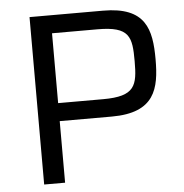

<svg xmlns="http://www.w3.org/2000/svg" viewBox="-50 -737 753 786"><g transform="rotate(-5 326.0 -344.0)"><path d="M100 0H186V-253H400C578 -253 599 -351 599 -471C599 -595 577 -688 402 -688H100ZM186 -327V-614H373C505 -614 513 -571 513 -471C513 -371 503 -327 371 -327Z"/></g></svg>

Font: Saira UNSAM SC
Style: Regular
Weight: 400
Designer: Hector Gatti with collaboration of the Omnibus-Type team
Foundry: Omnibus-Type
Version: Version 1.072;PS 001.072;hotconv 1.0.88;makeotf.lib2.5.64775